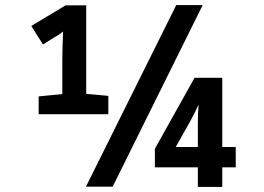

<svg xmlns="http://www.w3.org/2000/svg" viewBox="-20 -734 1040 755"><path d="M423 0 777 -714H673L318 0ZM406 -285V-357L319 -365V-713H238L103 -632L149 -559L187 -583Q196 -588 208 -595.5Q220 -603 228 -610Q227 -584 226 -554.5Q225 -525 225 -499V-364L132 -355V-285ZM854 1V-76H907V-156H854V-428H745L589 -149V-76H758V1ZM729 -259Q745 -288 761 -323Q758 -288 758 -251V-156H671Z"/></svg>

Font: Noto Sans Mono UI Condensed ExtraBold
Style: Regular
Weight: 800
Width: 3
Designer: Monotype Design team
Foundry: Monotype Imaging Inc.
Version: 1.000